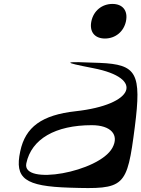

<svg xmlns="http://www.w3.org/2000/svg" viewBox="-20 -955 719 977"><path d="M83 -185C53 -46 107 -7 335 0C616 9 626 0 666 -309C701 -583 676 -627 488 -635C296 -643 291 -640 455 -608C718 -557 663 -422 365 -389C193 -370 109 -309 83 -185ZM114 -124C140 -248 262 -318 447 -318C544 -318 588 -269 552 -203C485 -79 89 -8 114 -124ZM445 -847C434 -794 461 -759 514 -759C567 -759 610 -794 621 -847C632 -900 605 -935 552 -935C499 -935 456 -900 445 -847Z"/></svg>

Font: Venom Sans
Style: Obl
Weight: 400
Version: Version 1.001